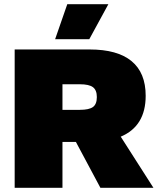

<svg xmlns="http://www.w3.org/2000/svg" viewBox="-20 -896 752 916"><path d="M342 -219H278V0H50V-660H278H408Q540 -660 607.5 -604.5Q675 -549 675 -439Q675 -294 556 -244L712 0H459ZM278 -372H361Q405 -372 423.5 -385.5Q442 -399 442 -433Q442 -466 423.5 -480Q405 -494 361 -494H278ZM497 -876 406 -709H243L301 -876Z"/></svg>

Font: Work Sans Black
Style: Regular
Weight: 900
Designer: Wei Huang
Foundry: Wei Huang
Version: Version 1.500